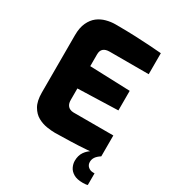

<svg xmlns="http://www.w3.org/2000/svg" viewBox="-218 -858 1038 1156"><g transform="rotate(30 300.5 -279.5)"><path d="M248 6Q224 6 191.5 1Q159 -4 129 -20.5Q99 -37 79 -71.5Q59 -106 59 -165V-564Q59 -616 75.5 -651Q92 -686 117.5 -705.5Q143 -725 175 -733.5Q207 -742 237 -742Q317 -742 376 -739.5Q435 -737 480 -734Q525 -731 561 -728V-582H289Q262 -582 247 -569.5Q232 -557 232 -530V-448L512 -438V-302L232 -293V-215Q232 -193 239 -180.5Q246 -168 258 -162Q270 -156 284 -156H561V-11Q517 -6 463 -2Q409 2 353.5 3.5Q298 5 248 6ZM543 183Q503 183 479.5 169Q456 155 446 134Q436 113 436 92Q436 55 453.5 29.5Q471 4 499 -11H561Q538 4 528 19Q518 34 518 52Q518 73 532.5 85.5Q547 98 567 98H577V179Q572 181 563 182Q554 183 543 183Z"/></g></svg>

Font: Exo Thin ExtraBold
Style: Regular
Weight: 800
Version: Version 2.000